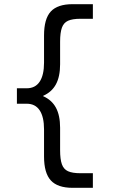

<svg xmlns="http://www.w3.org/2000/svg" viewBox="-20 -790 543 920"><path d="M328 110Q256 110 223.5 74.5Q191 39 191 -40V-170Q191 -230 170 -261.5Q149 -293 108 -293H61V-367H108Q149 -367 170 -398.5Q191 -430 191 -490V-620Q191 -700 223.5 -735Q256 -770 328 -770H425V-700H365Q327 -700 306 -690.5Q285 -681 276.5 -657Q268 -633 268 -590V-482Q268 -423 248 -386Q228 -349 187 -331V-329Q228 -311 248 -274Q268 -237 268 -178V-70Q268 -27 276.5 -3Q285 21 306 30.5Q327 40 365 40H425V110Z"/></svg>

Font: M PLUS 2
Style: Regular
Weight: 400
Designer: Coji Morishita
Foundry: UNDERFOREST DESIGN
Version: Version 1.001